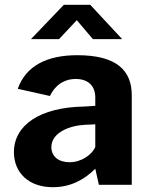

<svg xmlns="http://www.w3.org/2000/svg" viewBox="-20 -770 624 800"><path d="M367 -607H489L356 -750H246L109 -607H226L300 -686ZM200 10C274 10 331 -21 377 -67L392 0H529V-373C529 -474 469 -540 302 -540C176 -540 88 -496 54 -400L188 -370C214 -423 255 -441 295 -441C348 -441 377 -412 377 -363V-329L330 -326C147 -323 38 -249 38 -136C38 -51 99 10 200 10ZM270 -94C223 -94 194 -119 194 -157C194 -218 271 -247 334 -250L377 -252V-158C365 -127 320 -94 270 -94Z"/></svg>

Font: 18Franklin
Style: Bold
Weight: 700
Designer: Pablo Impallari, Rodrigo Fuenzalida (Modified by Dan O. Williams)
Version: Version 0.025;PS 000.025;hotconv 1.0.88;makeotf.lib2.5.64775